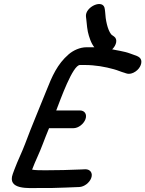

<svg xmlns="http://www.w3.org/2000/svg" viewBox="-20 -924 729 963"><path d="M552.2 -740.8 544.6 -746.1C540.9 -748.4 539 -750.2 536.8 -752.9C519.2 -775.6 509.1 -824.7 507.2 -865.6C507.1 -866 507.1 -866.7 507 -867.2L505.6 -878.4C500.1 -933 404.6 -890.1 411.2 -839.8L412.7 -828.2C414.6 -807.2 417.9 -768 425.8 -744.7C434.2 -716.9 446.2 -686.4 473 -668.1L480 -663.2C499.3 -649.2 529.7 -662.7 546 -680.1C562.2 -697.5 572.1 -726.4 552.2 -740.8ZM52.7 -75 44.2 -52C14 29.8 125.5 19 176.5 19H237.3C285.2 17.6 334.3 16.1 378 14C402.3 12.8 428.6 -7 437.5 -31C447.2 -57.3 431.4 -75 408.7 -75C408.5 -75 407.9 -75 407.5 -75L386.1 -74C335.2 -71.5 262.7 -70 208.9 -70C181.1 -70 157.9 -70 141.1 -73.2L141.7 -75C157.2 -116.8 176.9 -153.9 195.1 -203C203.5 -225.8 214.2 -252.2 226 -281H347.9C374 -281 400 -303 408.6 -326C417.5 -350.3 405.1 -370 380.8 -370H262C282.9 -423.7 344.6 -598 381.1 -598H403.1C459 -598 507.1 -588.9 551.2 -576.7C571.9 -571.1 582.5 -565 607.8 -557.8C609.9 -557.2 625.6 -548.2 649.2 -559.3C679.3 -573.5 692.8 -603 688.2 -621.8C683 -643 655.5 -646 632.7 -655.6C601.9 -667.3 563.8 -671.3 534.3 -678.4C505.6 -685.4 469.6 -687 436 -687H414C381 -687 347.2 -671.3 324.2 -651.4C267.4 -602.2 241.2 -541.8 212.3 -468.6C178 -382.2 138.4 -290.3 106.1 -203C91.1 -162.6 69.1 -119.1 52.7 -75Z"/></svg>

Font: Just Breathe
Style: BdObl7
Weight: 400
Foundry: Cannot Into Space Fonts
Version: Version 0.72